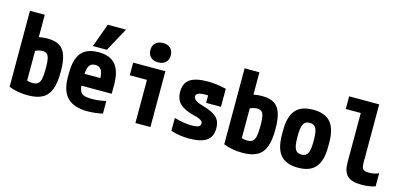

<svg xmlns="http://www.w3.org/2000/svg" viewBox="-68 -1254 3637 1728"><g transform="rotate(15 1750.0 -390.0)"><path d="M233 10Q181 10 135 1Q89 -8 56 -22V-730H194V-72L164 -135Q196 -108 246 -108Q278 -108 296 -122Q314 -136 321 -170.5Q328 -205 328 -267Q328 -322 322 -353Q316 -384 301 -397Q286 -410 260 -410Q241 -410 219 -403.5Q197 -397 163 -380L124 -496Q158 -514 196 -522Q234 -530 274 -530Q344 -530 386 -504.5Q428 -479 447 -422Q466 -365 466 -270Q466 -169 443 -107.5Q420 -46 368.5 -18Q317 10 233 10Z M788 10Q662 10 601 -51.5Q540 -113 540 -240V-280Q540 -409 590.5 -469.5Q641 -530 750 -530Q859 -530 909.5 -469.5Q960 -409 960 -280V-199H608V-309H850L826 -274Q826 -351 809 -381.5Q792 -412 751 -412Q710 -412 693 -381.5Q676 -351 676 -274V-246Q676 -188 685.5 -158.5Q695 -129 721.5 -118.5Q748 -108 800 -108Q829 -108 858 -111Q887 -114 930 -124V-6Q897 1 860 5.5Q823 10 788 10ZM815 -570H685L765 -790H935Z M1234 0V-402H1074V-520H1374V0ZM1290 -580Q1246 -580 1220 -604Q1194 -628 1194 -670Q1194 -712 1220 -736Q1246 -760 1289 -760Q1333 -760 1358.5 -736Q1384 -712 1384 -670Q1384 -628 1358.5 -604Q1333 -580 1290 -580Z M1734 10Q1688 10 1647 3.5Q1606 -3 1565 -16V-136Q1610 -123 1650 -116.5Q1690 -110 1728 -110Q1773 -110 1791.5 -119.5Q1810 -129 1810 -151Q1810 -162 1801.5 -171Q1793 -180 1774 -188Q1755 -196 1725 -203Q1632 -226 1591 -266.5Q1550 -307 1550 -377Q1550 -457 1602.5 -493.5Q1655 -530 1769 -530Q1810 -530 1849 -525Q1888 -520 1940 -508V-340H1802V-480L1861 -405Q1830 -408 1812 -409Q1794 -410 1780 -410Q1733 -410 1711.5 -400.5Q1690 -391 1690 -370Q1690 -357 1700 -345.5Q1710 -334 1731.5 -324Q1753 -314 1788 -304Q1877 -279 1913.5 -242.5Q1950 -206 1950 -142Q1950 -63 1898 -26.5Q1846 10 1734 10Z M2233 10Q2181 10 2135 1Q2089 -8 2056 -22V-730H2194V-72L2164 -135Q2196 -108 2246 -108Q2278 -108 2296 -122Q2314 -136 2321 -170.5Q2328 -205 2328 -267Q2328 -322 2322 -353Q2316 -384 2301 -397Q2286 -410 2260 -410Q2241 -410 2219 -403.5Q2197 -397 2163 -380L2124 -496Q2158 -514 2196 -522Q2234 -530 2274 -530Q2344 -530 2386 -504.5Q2428 -479 2447 -422Q2466 -365 2466 -270Q2466 -169 2443 -107.5Q2420 -46 2368.5 -18Q2317 10 2233 10Z M2750 10Q2639 10 2587 -50.5Q2535 -111 2535 -240V-280Q2535 -409 2587 -469.5Q2639 -530 2750 -530Q2861 -530 2913 -469.5Q2965 -409 2965 -280V-240Q2965 -111 2913 -50.5Q2861 10 2750 10ZM2750 -112Q2791 -112 2808 -143Q2825 -174 2825 -250V-270Q2825 -346 2808 -377Q2791 -408 2750 -408Q2709 -408 2692 -377Q2675 -346 2675 -270V-250Q2675 -174 2692 -143Q2709 -112 2750 -112Z M3343 10Q3250 10 3210 -27.5Q3170 -65 3170 -153V-612H3030V-730H3310V-187Q3310 -143 3323.5 -127.5Q3337 -112 3377 -112Q3403 -112 3426.5 -117Q3450 -122 3470 -131V-9Q3439 1 3408 5.5Q3377 10 3343 10Z"/></g></svg>

Font: M PLUS 1 Code
Style: Bold
Weight: 700
Designer: Coji Morishita
Foundry: UNDERFOREST DESIGN
Version: Version 1.002